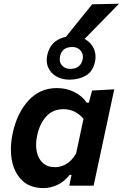

<svg xmlns="http://www.w3.org/2000/svg" viewBox="-20 -972 643 1005"><path d="M207.5 12.5Q137 12.5 96 -27.5Q37 -84 37 -190.5Q37 -229.5 46 -272.5Q68.5 -379.5 128.5 -445.2Q188.5 -511 277.5 -511Q328 -511 369.5 -490Q411 -469 434 -434.5H445L462 -498L578 -504.5L470 0H342.5L354.5 -56.5H344.5Q315.5 -20.5 280 -4Q244.5 12.5 207.5 12.5ZM268 -97Q279.5 -97 289.5 -99Q344.5 -110 378.5 -169L417 -350Q374.5 -400.5 312.5 -400.5Q255 -400.5 220.8 -361Q186.5 -321.5 174.5 -262.5Q169 -238 169 -215Q169 -153 203 -120.5Q227 -97 268 -97ZM344 -555Q304.5 -555 275.2 -571.8Q246 -588.5 233 -617.5Q224.5 -635.5 224.5 -657.5Q224.5 -670 227.5 -684Q239 -734.5 274.5 -758.5Q310 -782.5 362 -782.5Q402 -782.5 430.2 -764.2Q458.5 -746 471.5 -716.5Q480 -697 480 -675Q480 -664 478 -652.5Q467 -597.5 429.2 -576.2Q391.5 -555 344 -555ZM347.5 -611.5Q402 -611.5 413 -662Q414 -668 414 -674Q414 -692 402 -707Q385.5 -726 359 -726Q304 -726 294 -676.5Q292.5 -668.5 292.5 -661.5Q292.5 -643 304 -630Q320 -611.5 347.5 -611.5ZM297 -744.5Q338.5 -796 380 -847.5Q421 -898 462.5 -949.5L603 -952.5Q551 -899 500.5 -847.5Q450 -796 401 -746Z"/></svg>

Font: Heraclito SemiBold
Style: Italic
Weight: 600
Italic angle: -12°
Designer: Kostas Bartsokas (font) & Cristiano Sobral (main changes)
Foundry: Kostas Bartsokas (font) & Cristiano Sobral (main changes)
Version: Version 1.00;July 8, 2020;FontCreator 13.0.0.2655 64-bit